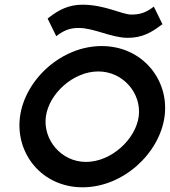

<svg xmlns="http://www.w3.org/2000/svg" viewBox="-20 -786 723 817"><path d="M330.6 -766C271.6 -766 229.5 -743 191.5 -714L182.6 -707L219.4 -632L231.7 -641C257 -658 279.2 -667 315.2 -667C380.2 -667 454.5 -625 523.5 -625C583.5 -625 622.5 -647 661.4 -676L671.3 -683L634.5 -758L622.3 -749C597 -732 574.9 -724 538.9 -724C498.9 -724 426.6 -766 330.6 -766ZM398.2 -482C505.2 -482 583.3 -387 570.2 -290C557.1 -193 453.1 -97 346.1 -97C239.1 -97 162.1 -193 175.2 -290C188.3 -387 291.2 -482 398.2 -482ZM331.5 11C504.5 11 659.1 -134 680.2 -290C701.3 -446 585.8 -590 412.8 -590C239.8 -590 86.3 -446 65.2 -290C44.1 -134 157.5 11 331.5 11Z"/></svg>

Font: Charger
Style: ExBdIt
Weight: 400
Designer: Jasper
Foundry: Cannot Into Space Fonts
Version: Version 0.99